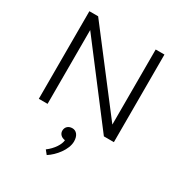

<svg xmlns="http://www.w3.org/2000/svg" viewBox="-226 -860 1252 1329"><g transform="rotate(30 400.0 -195.0)"><path d="M630 -700V-100L170 -700H100V0H170V-590L620 0H700V-700ZM404 60C372 60 351 80 351 110C351 133 368 154 400 158C398 192 366 243 317 279L342 310C397 275 459 201 459 134C459 86 435 60 404 60Z"/></g></svg>

Font: Gully Light
Style: Regular
Weight: 300
Designer: jaikishan Patel
Foundry: MagicType
Version: Version 1.000;Glyphs 3.2 (3242)